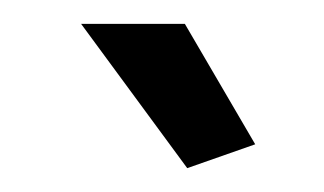

<svg xmlns="http://www.w3.org/2000/svg" viewBox="-20 -750 272 161"><path d="M48 -730H135L194 -629L137 -609Z"/></svg>

Font: Boldmen Medium
Style: Regular
Weight: 400
Designer: Matt McInerney, Pablo Impallari, Rodrigo Fuenzalida
Foundry: LIVING CONCEPT
Version: Version 1.000